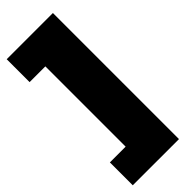

<svg xmlns="http://www.w3.org/2000/svg" viewBox="-299 -778 1008 1008"><g transform="rotate(-45 205.0 -274.0)"><path d="M10 194V24H127V-572H10V-742H353V194Z"/></g></svg>

Font: CMG Sans Black
Style: Regular
Weight: 900
Designer: Julieta Ulanovsky
Foundry: Julieta Ulanovsky
Version: Version 7.200